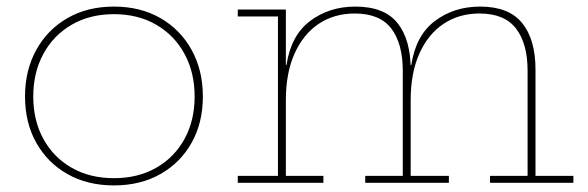

<svg xmlns="http://www.w3.org/2000/svg" viewBox="-20 -555 1785 583"><path d="M326 8Q245.5 8 184.8 -26.5Q124 -61 90 -121.8Q56 -182.5 56 -262Q56 -341.5 90 -403.2Q124 -465 184.8 -500Q245.5 -535 326 -535Q406.5 -535 467.2 -500Q528 -465 562 -403.2Q596 -341.5 596 -262Q596 -182.5 562 -121.8Q528 -61 467.2 -26.5Q406.5 8 326 8ZM326 -14Q399 -14 454.2 -45.5Q509.5 -77 540.2 -133Q571 -189 571 -262Q571 -335 540.2 -391.5Q509.5 -448 454.2 -480Q399 -512 326 -512Q253 -512 197.8 -480Q142.5 -448 111.8 -391.5Q81 -335 81 -262Q81 -189 111.8 -133Q142.5 -77 197.8 -45.5Q253 -14 326 -14Z M1468 0V-21H1582V-340Q1582 -422.5 1547 -468.2Q1512 -514 1436 -514Q1374 -514 1327 -482.8Q1280 -451.5 1253.5 -392.5Q1227 -333.5 1227 -251L1219 -358H1229Q1242.5 -447.5 1300.5 -491.2Q1358.5 -535 1438 -535Q1525 -535 1565.5 -485Q1606 -435 1606 -344V-21H1721V0ZM702 0V-21H824V-505H702V-526H848V-21H962V0ZM1089 0V-21H1203V-340Q1203 -422.5 1168.2 -468.2Q1133.5 -514 1057 -514Q995 -514 948 -482.8Q901 -451.5 874.5 -392.5Q848 -333.5 848 -251L840 -358H850Q863.5 -447.5 921.5 -491.2Q979.5 -535 1059 -535Q1147 -535 1187 -485Q1227 -435 1227 -344V-21H1343V0Z"/></svg>

Font: Hepta Slab ExtraLight
Style: Regular
Weight: 200
Designer: Michael LaGattuta
Foundry: Michael LaGattuta
Version: Version 1.100